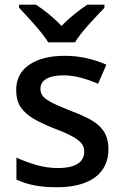

<svg xmlns="http://www.w3.org/2000/svg" viewBox="-20 -786 524 816"><path d="M298.8 -606C324.7 -650.9 388.7 -715.8 423.8 -752.9V-766.1H351.1C316.4 -743.2 276.9 -712.4 241.2 -675.8C207.5 -712.4 168 -743.2 132.8 -766.1H61V-752.9C96.7 -715.3 157.2 -651.4 185.1 -606ZM440.9 -151.9C440.9 -242.7 383.3 -275.9 283.2 -314C182.6 -354 151.9 -370.1 151.9 -409.2C151.9 -444.8 186 -465.8 250 -465.8C300.8 -465.8 350.1 -449.7 397 -430.2L432.1 -511.2C377.4 -534.7 320.8 -548.8 254.9 -548.8C192.9 -548.8 143.1 -536.6 105.5 -511.7C67.9 -486.8 48.8 -450.7 48.8 -403.8C48.8 -374 55.2 -349.6 67.9 -330.6C93.3 -292.5 141.1 -268.1 210 -240.2C245.6 -227.1 272.5 -214.8 290.5 -204.6C327.1 -183.6 337.9 -166 337.9 -142.1C337.9 -99.1 305.2 -71.8 225.1 -71.8C195.3 -71.8 164.6 -76.2 132.8 -85.4C101.1 -94.7 73.2 -105 49.8 -116.2V-22.9C95.2 -1.5 146 9.8 222.2 9.8C359.4 9.8 440.9 -46.9 440.9 -151.9Z"/></svg>

Font: Noto Reveo Sans
Style: Regular
Weight: 500
Designer: Monotype Design Team
Foundry: Monotype Imaging Inc.
Version: Version 2.007